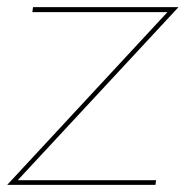

<svg xmlns="http://www.w3.org/2000/svg" viewBox="-27 -520 522 540"><path d="M-6.8 0 443.8 -485.8H64L65.9 -500H475.1L22.9 -13.2H412.1L410.2 0Z"/></svg>

Font: Human Sans Thin
Style: Italic
Weight: 100
Italic angle: -8°
Designer: Tim Radville
Foundry: Continuum
Version: Version 1.000;FEAKit 1.0